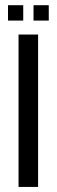

<svg xmlns="http://www.w3.org/2000/svg" viewBox="-20 -736 223 756"><path d="M53 0V-600H130V0ZM112 -655V-715.5H172V-655ZM11.5 -655V-715.5H71.5V-655Z"/></svg>

Font: Big Shoulders Display Thin Medium
Style: Regular
Weight: 500
Version: Version 2.002